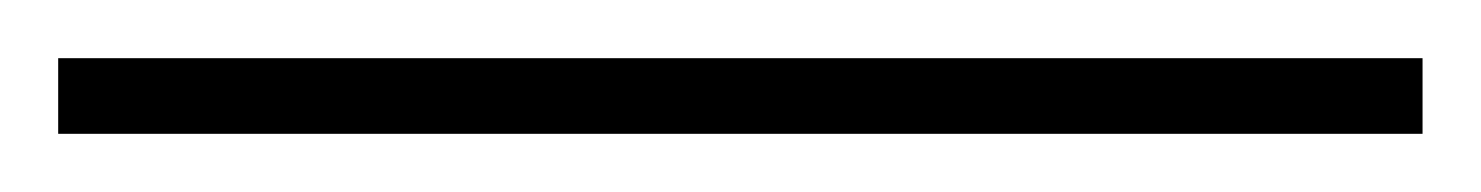

<svg xmlns="http://www.w3.org/2000/svg" viewBox="-25 -806 509 66"><path d="M-5 -760V-786H464V-760Z"/></svg>

Font: Noto Serif Khmer Thin
Style: Regular
Weight: 250
Version: Version 2.003